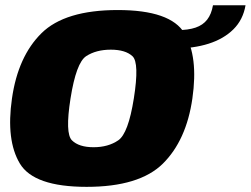

<svg xmlns="http://www.w3.org/2000/svg" viewBox="-20 -720 974 746"><path d="M316.5 6Q521.5 6 612.8 -84.2Q704 -174.5 727.5 -337.5Q751 -500.5 696.8 -590.8Q642.5 -681 437.5 -681Q232.5 -681 141.2 -591Q50 -501 26.5 -337.5Q3 -175 57.2 -84.5Q111.5 6 316.5 6ZM343.5 -148Q286.5 -148 259.5 -174.8Q232.5 -201.5 254 -337.5Q276 -476.5 314.8 -501.8Q353.5 -527 410.5 -527Q467.5 -527 494.8 -501.5Q522 -476 500 -337.5Q478.5 -201.5 439.5 -174.8Q400.5 -148 343.5 -148ZM668.5 -603 656 -531.5Q731.5 -531.5 790.5 -550.2Q849.5 -569 887 -606.2Q924.5 -643.5 934 -699.5H807.5Q801.5 -665 785 -643.8Q768.5 -622.5 740 -612.8Q711.5 -603 668.5 -603Z"/></svg>

Font: Anybody UltraCondensed Thin Black
Style: Italic
Weight: 900
Italic angle: -10°
Version: Version 1.111